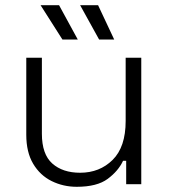

<svg xmlns="http://www.w3.org/2000/svg" viewBox="-20 -708 651 738"><path d="M275 10Q223 10 178.5 -12Q134 -34 107.5 -78.5Q81 -123 81 -190V-486H141V-194Q141 -115 181 -79.5Q221 -44 288 -44Q363 -44 413 -93.5Q463 -143 463 -243V-486H523V0H465V-90H453Q435 -51 394 -20.5Q353 10 275 10ZM279 -556H220L136 -688H207ZM419 -556H361L288 -688H357Z"/></svg>

Font: Space Grotesk Variable Light
Style: Regular
Weight: 300
Designer: Florian Karsten
Foundry: Florian Karsten
Version: Version 2.000